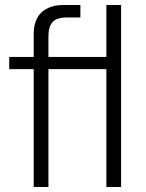

<svg xmlns="http://www.w3.org/2000/svg" viewBox="-20 -749 586 769"><path d="M115 0V-472H17V-521H115V-612Q115 -671 147 -700Q179 -729 235 -729H302V-679H248Q207 -679 190.5 -660.5Q174 -642 174 -604V-521H406V-729H465V0H406V-472H174V0Z"/></svg>

Font: Mona Sans Light
Style: Regular
Weight: 300
Designer: Deni Anggara
Foundry: GitHub
Version: Version 2.000